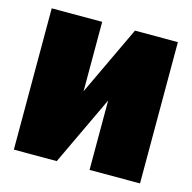

<svg xmlns="http://www.w3.org/2000/svg" viewBox="-87 -647 735 735"><g transform="rotate(15 280.0 -280.0)"><path d="M530 0H330V-275L200 0H30V-560H230V-285L360 -560H530Z"/></g></svg>

Font: Tektur Condensed Black
Style: Regular
Weight: 900
Width: 3
Designer: Adam Jagosz
Foundry: Adam Jagosz
Version: Version 1.005;gftools[0.9.30]